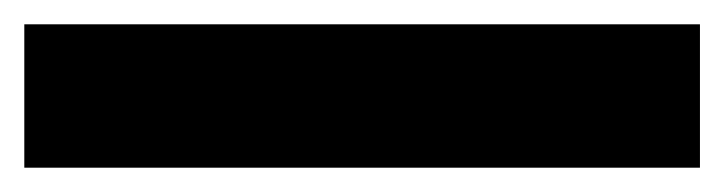

<svg xmlns="http://www.w3.org/2000/svg" viewBox="-20 42 596 158"><path d="M0 62H556V180H0Z"/></svg>

Font: Archivo Black
Style: Regular
Weight: 400
Designer: Hector Gatti
Foundry: Omnibus-Type
Version: Version 1.101; ttfautohint (v1.8)